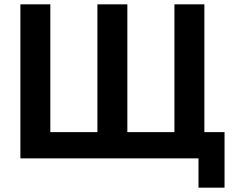

<svg xmlns="http://www.w3.org/2000/svg" viewBox="-20 -730 1088 885"><path d="M895 135V0H74V-710H212V-121H429V-710H567V-121H784V-710H922V-121H1015V135Z"/></svg>

Font: Raleway
Style: Bold
Weight: 700
Designer: Matt McInerney, Pablo Impallari, Rodrigo Fuenzalida
Foundry: Matt McInerney, Pablo Impallari, Rodrigo Fuenzalida
Version: Version 4.026